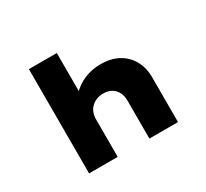

<svg xmlns="http://www.w3.org/2000/svg" viewBox="-147 -960 1264 1180"><g transform="rotate(-30 484.5 -370.0)"><path d="M174 0V-740H372V-395L318 -373Q329 -422 364 -461Q399 -500 452.5 -523Q506 -546 570 -546Q646 -546 698.5 -515.5Q751 -485 778 -434Q805 -383 805 -322V0H602V-270Q602 -305 588.5 -330Q575 -355 551 -368.5Q527 -382 493 -382Q468 -382 446.5 -373.5Q425 -365 409.5 -350Q394 -335 385.5 -314Q377 -293 377 -266V0H276Q228 0 202.5 0Q177 0 174 0Z"/></g></svg>

Font: Lexend Tera Black
Style: Regular
Weight: 900
Version: Version 1.007